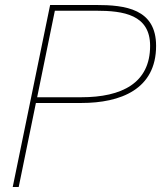

<svg xmlns="http://www.w3.org/2000/svg" viewBox="-20 -750 648 770"><path d="M365 -730H181L31 0H55L124 -337H306C464 -337 606 -392 606 -566C606 -715 482 -730 365 -730ZM129 -360 200 -707H365C476 -707 582 -691 582 -566C582 -417 469 -360 306 -360Z"/></svg>

Font: Nacelle Thin
Style: Italic
Weight: 100
Italic angle: -12°
Designer: Sora Sagano
Foundry: Sora Sagano
Version: Version 1.000;FEAKit 1.0